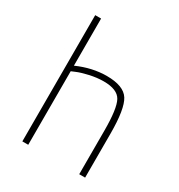

<svg xmlns="http://www.w3.org/2000/svg" viewBox="-177 -869 921 988"><g transform="rotate(30 283.5 -375.0)"><path d="M136 0H101V-750H136V-470Q224 -509 310 -509Q410 -509 442 -458.5Q474 -408 474 -260V0H439V-258Q439 -390 415 -433.5Q391 -477 310 -477Q270 -477 226.5 -467Q183 -457 160 -447L136 -437Z"/></g></svg>

Font: TitilliumText22L Th
Style: Thin
Weight: 100
Designer: Campivisivi
Foundry: Campivisivi
Version: 1.000